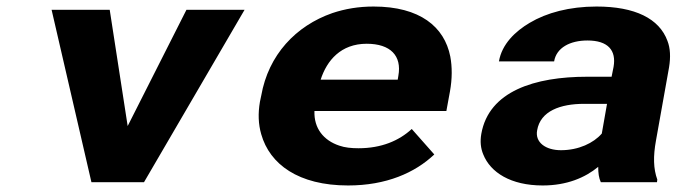

<svg xmlns="http://www.w3.org/2000/svg" viewBox="-20 -558 2088 588"><path d="M371 -172 316 -528H138L260 0H421L729 -528H551Z M1310 -85 1241 -163C1202 -127 1148 -104 1078 -104C1056 -104 1036 -106 1019 -112C971 -128 941 -165 943 -218H1347L1358 -278C1365 -317 1365 -353 1359 -385C1341 -476 1266 -538 1124 -538C1078 -538 1037 -531 998 -518C886 -479 802 -390 780 -265L776 -246C770 -211 771 -178 780 -147C806 -55 894 10 1046 10C1163 10 1251 -29 1310 -85ZM1200 -326 1198 -314H962C981 -373 1024 -424 1103 -424C1176 -424 1211 -387 1200 -326Z M1989 -128 2029 -352C2034 -383 2033 -410 2024 -433C1999 -501 1925 -538 1807 -538C1724 -538 1654 -519 1602 -488C1558 -462 1517 -423 1508 -370H1677C1684 -412 1726 -434 1779 -434C1842 -434 1868 -404 1859 -353L1853 -323H1778C1618 -323 1477 -279 1454 -148C1450 -125 1452 -104 1460 -85C1482 -30 1544 10 1642 10C1716 10 1772 -14 1812 -47C1812 -28 1814 -13 1820 0H1992L1993 -8C1981 -41 1980 -79 1989 -128ZM1625 -159C1635 -218 1696 -240 1769 -240H1839L1823 -149C1798 -120 1752 -98 1698 -98C1651 -98 1618 -122 1625 -159Z"/></svg>

Font: Asimov
Style: XWidIt
Weight: 500
Designer: Google
Version: Version 2.000980; 2014